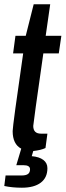

<svg xmlns="http://www.w3.org/2000/svg" viewBox="-22 -693 306 895"><path d="M180 -444Q133 -116 133 -106Q133 -70 169 -70H199L190 -3Q169 7 133 11L126 35Q161 38 180 52.5Q199 67 199 91Q199 135 168 158.5Q137 182 80 182Q35 182 -2 174L4 125H78Q99 125 108.5 118Q118 111 118 96Q118 77 87 77H54L77 0Q37 -21 37 -82Q37 -106 86 -444H39L50 -526H98L135 -673H212L191 -526H264L252 -444Z"/></svg>

Font: Archivo Narrow Medium
Style: Italic
Weight: 500
Italic angle: -8°
Designer: Hector Gatti
Foundry: Omnibus-Type
Version: Version 2.001